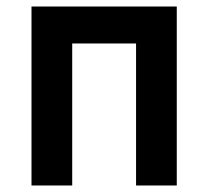

<svg xmlns="http://www.w3.org/2000/svg" viewBox="-20 -570 640 590"><path d="M76.8 0V-550H523.2V0H398.1V-436.4H201.9V0Z"/></svg>

Font: Pitagon Sans Mono
Style: Regular
Weight: 400
Monospace: yes
Designer: Travis Tran
Foundry: Pitagon
Version: Version 1.001;gftools[0.9.26]